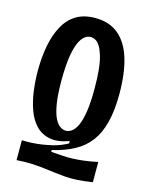

<svg xmlns="http://www.w3.org/2000/svg" viewBox="-120 -750 752 962"><g transform="rotate(15 255.5 -269.0)"><path d="M454 125Q410 132 374.5 134Q339 136 309.5 133.5Q280 131 252.5 127.5Q225 124 196 120.5Q167 117 133 115.5Q99 114 56 117V14Q83 15 109.5 13.5Q136 12 161.5 8Q187 4 210.5 -1.5Q234 -7 253.5 -15Q273 -23 289 -32V-44Q230 -23 187.5 -31.5Q145 -40 117 -69.5Q89 -99 73 -143Q57 -187 50 -239Q43 -291 43 -344Q43 -415 54.5 -474.5Q66 -534 90.5 -579Q115 -624 155 -648.5Q195 -673 254 -673Q327 -673 374.5 -633.5Q422 -594 445 -519Q468 -444 468 -336Q468 -250 452.5 -189Q437 -128 406 -86.5Q375 -45 327 -19Q279 7 213 23V32Q246 34 272.5 36Q299 38 324.5 37Q350 36 380.5 32.5Q411 29 454 20ZM257 -89Q271 -89 286 -99.5Q301 -110 313.5 -136Q326 -162 333.5 -209Q341 -256 341 -329Q341 -387 336.5 -429.5Q332 -472 323 -500.5Q314 -529 303.5 -545.5Q293 -562 280.5 -568.5Q268 -575 256 -575Q230 -575 210.5 -548.5Q191 -522 180.5 -467Q170 -412 170 -328Q170 -255 177.5 -208.5Q185 -162 197.5 -136Q210 -110 225.5 -99.5Q241 -89 257 -89Z"/></g></svg>

Font: Bricolage Grotesque Condensed SemiBold
Style: Regular
Weight: 600
Width: 3
Designer: Mathieu Triay
Foundry: Atelier Triay
Version: Version 1.000;gftools[0.9.30]